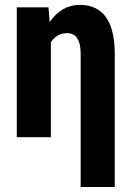

<svg xmlns="http://www.w3.org/2000/svg" viewBox="-20 -558 537 781"><path d="M177.2 -528.3 182.1 -468.3Q230.5 -538.1 304.7 -538.1Q446.8 -538.1 446.8 -336.9V202.6H308.1V-343.8Q306.6 -423.3 252.4 -423.3Q211.9 -423.3 187 -386.2V0H48.3V-528.3Z"/></svg>

Font: Roboto Condensed
Style: Bold
Weight: 700
Designer: Google
Version: Version 2.134; 2016